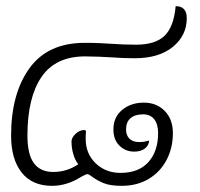

<svg xmlns="http://www.w3.org/2000/svg" viewBox="-20 -597 648 623"><path d="M69 -157Q69 -96 90 -67.5Q111 -39 153 -39Q197 -39 234 -64Q223 -78 217.5 -98Q212 -118 212 -138Q212 -150 225 -162.5Q238 -175 253 -175Q259 -175 259 -170Q258 -162 258 -147Q258 -98 290.5 -67Q323 -36 371 -36Q430 -36 461.5 -71Q493 -106 493 -165Q493 -194 480.5 -210Q468 -226 444 -226Q418 -226 403.5 -213.5Q389 -201 389 -177Q389 -158 400 -147Q411 -136 432 -136Q447 -136 464 -141Q463 -125 450 -115Q437 -105 415 -105Q388 -105 368 -124Q348 -143 348 -177Q348 -217 376.5 -240.5Q405 -264 447 -264Q488 -264 514.5 -237Q541 -210 541 -165Q541 -117 520.5 -78Q500 -39 462.5 -16.5Q425 6 375 6Q338 6 317 -2.5Q296 -11 282 -21.5Q268 -32 264 -32Q259 -32 243 -23Q197 6 149 6Q84 6 50 -37.5Q16 -81 16 -157Q16 -293 75.5 -375.5Q135 -458 255 -458Q283 -458 304 -457Q325 -456 339 -455Q382 -452 422 -452Q484 -452 514 -481Q544 -510 550 -577Q586 -577 586 -538Q586 -482 541 -445Q496 -408 417 -408Q379 -408 340 -411Q327 -412 301.5 -413Q276 -414 256 -414Q160 -414 114.5 -347Q69 -280 69 -157Z"/></svg>

Font: Krub Light
Style: Italic
Weight: 300
Italic angle: -8°
Designer: Ekaluck Peanpanawate
Foundry: Cadson Demak Co.,Ltd.
Version: Version 1.000; ttfautohint (v1.6)